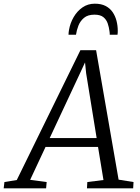

<svg xmlns="http://www.w3.org/2000/svg" viewBox="-80 -1021 759 1041"><path d="M-60 0 -56 -34 11 -45 356 -749H441L563 -47L644 -34L642 0H391.5L393.5 -34L481 -45L451.5 -224.5H167L83.5 -46L173 -34L170 0ZM189.5 -272.5H444L387 -624L381 -682.5L356.5 -629.5ZM434 -1001Q469 -1001 492.8 -988.5Q516.5 -976 530.8 -955Q545 -934 551.8 -907.8Q558.5 -881.5 558.5 -854Q558.5 -848 558.2 -842.8Q558 -837.5 557 -832.5H515Q515 -837 514.8 -842Q514.5 -847 513.5 -852.5Q511 -873 504 -893.8Q497 -914.5 480.5 -928Q464 -941.5 432 -941.5Q396 -941.5 375.5 -924.2Q355 -907 345.2 -882Q335.5 -857 332 -832.5H291.5Q291.5 -839.5 292.2 -845.5Q293 -851.5 294 -858Q300.5 -896 319.5 -928.5Q338.5 -961 367.5 -981Q396.5 -1001 434 -1001Z"/></svg>

Font: Merriweather 24pt Light
Style: Italic
Weight: 300
Italic angle: -7.8°
Version: Version 2.101